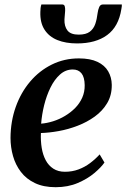

<svg xmlns="http://www.w3.org/2000/svg" viewBox="-20 -808 553 840"><path d="M437 -97Q423 -76.5 393.2 -51.2Q363.5 -26 320.5 -7.5Q277.5 11 223.5 11Q170.5 11 132.8 -7Q95 -25 71.5 -55.8Q48 -86.5 37 -125.2Q26 -164 26 -205Q26.5 -277.5 49 -340.5Q71.5 -403.5 111.8 -451Q152 -498.5 206.5 -525.5Q261 -552.5 325 -552.5Q374.5 -552.5 406.2 -537.5Q438 -522.5 453.2 -496.2Q468.5 -470 469 -437Q469.5 -391.5 449 -357Q428.5 -322.5 394.5 -298Q360.5 -273.5 319.5 -257.8Q278.5 -242 236.5 -234.5Q194.5 -227 159 -226Q157.5 -191.5 162.5 -161Q167.5 -130.5 180 -107Q192.5 -83.5 213.5 -70Q234.5 -56.5 264 -56.5Q296 -56.5 323.5 -66.8Q351 -77 374.2 -94.5Q397.5 -112 416 -132.5ZM298.5 -504Q267 -504 242.5 -482Q218 -460 200.8 -424.8Q183.5 -389.5 173.2 -348Q163 -306.5 160 -267Q185.5 -269 212.5 -277.5Q239.5 -286 264.2 -300.8Q289 -315.5 308.8 -335.5Q328.5 -355.5 339.8 -380.8Q351 -406 350.5 -435.5Q350 -470.5 336.5 -487.2Q323 -504 298.5 -504ZM251.5 -788.5Q261 -788.5 263.2 -780.8Q265.5 -773 265 -760.5Q264.5 -752.5 263.5 -742Q262.5 -731.5 262 -723Q261 -693 275 -674.8Q289 -656.5 324 -656.5Q356 -656.5 372.8 -669.2Q389.5 -682 396.8 -703.2Q404 -724.5 407 -750.5Q409 -765.5 414 -777Q419 -788.5 430.5 -788.5H513Q513 -784.5 512.8 -780Q512.5 -775.5 511 -768.5Q499 -691.5 449 -654.8Q399 -618 317 -618Q267.5 -618 231 -632.8Q194.5 -647.5 174.8 -678.2Q155 -709 156.5 -755.5Q156.5 -764 157.5 -772.2Q158.5 -780.5 161 -788.5Z"/></svg>

Font: Merriweather 60pt SemiBold
Style: Italic
Weight: 600
Italic angle: -7.8°
Version: Version 2.101